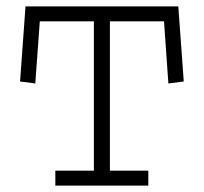

<svg xmlns="http://www.w3.org/2000/svg" viewBox="-20 -583 640 603"><path d="M557.1 -327.1 508.8 -320.8 495.1 -516.1H325.2V-46.9H445.8V0H153.8V-46.9H274.9V-516.1H105L90.8 -320.8L43 -327.1L60.1 -563H540Z"/></svg>

Font: Ethiopic Sadiss
Style: Regular
Weight: 400
Designer: abass alamnehe
Foundry: Senamirmir Project
Version: Version 5.100